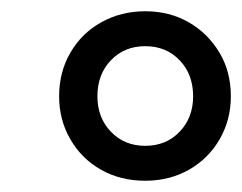

<svg xmlns="http://www.w3.org/2000/svg" viewBox="-20 -730 430 341"><path d="M238 -409Q194 -409 159.5 -428.5Q125 -448 105 -482.5Q85 -517 85 -559Q85 -602 105 -636.5Q125 -671 160 -690.5Q195 -710 238 -710Q281 -710 315 -690.5Q349 -671 369.5 -637Q390 -603 390 -559Q390 -517 370 -482.5Q350 -448 315.5 -428.5Q281 -409 238 -409ZM238 -471Q275 -471 299 -496Q323 -521 323 -559Q323 -598 299 -623Q275 -648 238 -648Q201 -648 177 -623Q153 -598 153 -559Q153 -521 177 -496Q201 -471 238 -471Z"/></svg>

Font: Nunito ExtraLight SemiBold
Style: Italic
Weight: 600
Italic angle: -9°
Version: Version 3.602